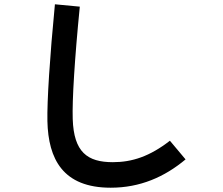

<svg xmlns="http://www.w3.org/2000/svg" viewBox="-20 -810 1040 895"><path d="M352 -779 236 -790C212 -543 199 -338 201 -245C205 -69 273 65 496 65C633 65 747 15 845 -67L772 -154C678 -81 596 -54 506 -54C387 -54 324 -101 319 -255C316 -341 328 -537 352 -779Z"/></svg>

Font: KT Kiyosuna Sans Bold
Style: Regular
Weight: 700
Designer: [Zen Kaku Gothic] Yoshimichi Ohira
Version: Version 1.010;Glyphs 3.1.2 (3151)